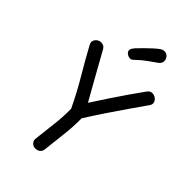

<svg xmlns="http://www.w3.org/2000/svg" viewBox="-302 -1131 1245 1245"><g transform="rotate(45 321.0 -508.5)"><path d="M57 -714Q48 -731 53 -745.5Q58 -760 71 -769Q84 -778 100 -778Q112 -778 122 -772.5Q132 -767 138 -756Q152 -731 172.5 -694Q193 -657 216.5 -615Q240 -573 261 -535.5Q282 -498 297 -472Q312 -446 315 -440Q353 -499 389.5 -554Q426 -609 461.5 -660.5Q497 -712 531 -759Q539 -770 547.5 -775Q556 -780 566 -780Q583 -780 597 -770Q611 -760 615.5 -744.5Q620 -729 609 -713Q569 -656 527 -595.5Q485 -535 442.5 -471.5Q400 -408 357 -340Q358 -262 348.5 -185Q339 -108 331 -31Q330 -13 318 -1.5Q306 10 284 11Q265 12 251.5 -1.5Q238 -15 239 -32Q247 -108 256.5 -183.5Q266 -259 265 -336Q217 -437 161 -531Q105 -625 57 -714ZM304 -836Q290 -836 276 -846Q262 -856 262 -870Q262 -880 268 -889Q274 -898 281 -906Q299 -925 320.5 -946.5Q342 -968 363 -987Q384 -1006 398 -1016Q407 -1023 415.5 -1025.5Q424 -1028 431 -1028Q443 -1028 453 -1021Q463 -1014 468.5 -1004Q474 -994 474 -982Q474 -959 453 -945Q432 -931 394.5 -903.5Q357 -876 328 -847Q317 -836 304 -836Z"/></g></svg>

Font: Playpen Sans Arabic
Style: Regular
Weight: 400
Designer: Azza Alameddine, Laura Meseguer, Veronika Burian, José Scaglione
Foundry: TypeTogether
Version: Version 2.000